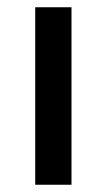

<svg xmlns="http://www.w3.org/2000/svg" viewBox="-20 -509 294 529"><path d="M77 0V-489H177V0Z"/></svg>

Font: Mada Medium
Style: Regular
Weight: 500
Designer: Khaled Hosny
Version: Version 1.5